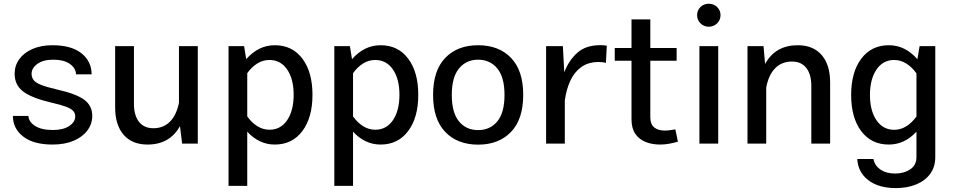

<svg xmlns="http://www.w3.org/2000/svg" viewBox="-20 -757 5027 1012"><path d="M256.3 -518.6Q356.4 -518.6 409.7 -475.8Q462.9 -433.1 462.9 -365.2H380.9Q379.4 -397.9 348.1 -420.2Q316.9 -442.4 259.8 -442.4Q208 -442.4 177.2 -420.4Q146.5 -398.4 146.5 -368.2Q146.5 -348.6 157.5 -334.7Q168.5 -320.8 196.5 -309.6Q224.6 -298.3 275.4 -286.6Q380.4 -263.2 423.3 -231.7Q466.3 -200.2 466.3 -146.5Q466.3 -103.5 440.4 -69.1Q414.6 -34.7 367.7 -14.9Q320.8 4.9 257.3 4.9Q156.2 4.9 102.1 -37.4Q47.9 -79.6 47.9 -146H129.9Q131.3 -114.7 164.8 -93.3Q198.2 -71.8 259.3 -71.8Q313 -71.8 344.7 -92.8Q376.5 -113.8 376.5 -143.1Q376.5 -160.2 366 -172.1Q355.5 -184.1 328.6 -194.3Q301.8 -204.6 252 -215.8Q144.5 -241.2 100.8 -275.6Q57.1 -310.1 57.1 -368.2Q57.1 -411.1 81.5 -445.1Q106 -479 150.9 -498.8Q195.8 -518.6 256.3 -518.6Z M586.9 -190.9V-513.7H686V-209Q686 -148.9 712.6 -115Q739.3 -81.1 788.1 -81.1Q841.3 -81.1 875.7 -115.7Q910.2 -150.4 923.3 -215.3V-513.7H1022.5V0H939.9L928.7 -92.3Q874.5 4.9 757.8 4.9Q675.8 4.9 631.3 -46.9Q586.9 -98.6 586.9 -190.9Z M1184.6 -513.7H1266.6L1277.8 -445.3Q1309.1 -481 1346.7 -499.8Q1384.3 -518.6 1428.7 -518.6Q1520.5 -518.6 1573.7 -448Q1627 -377.4 1627 -257.3Q1627 -137.2 1573.7 -66.2Q1520.5 4.9 1428.2 4.9Q1386.2 4.9 1349.9 -12.5Q1313.5 -29.8 1283.2 -63V222.7H1184.6ZM1399.9 -440.9Q1365.7 -440.9 1335.7 -422.1Q1305.7 -403.3 1283.2 -371.1V-143.6Q1306.2 -110.8 1336.2 -92Q1366.2 -73.2 1400.4 -73.2Q1459.5 -73.2 1493.7 -123.8Q1527.8 -174.3 1527.8 -257.8Q1527.8 -340.8 1493.4 -390.9Q1459 -440.9 1399.9 -440.9Z M1742.2 -513.7H1824.2L1835.4 -445.3Q1866.7 -481 1904.3 -499.8Q1941.9 -518.6 1986.3 -518.6Q2078.1 -518.6 2131.3 -448Q2184.6 -377.4 2184.6 -257.3Q2184.6 -137.2 2131.3 -66.2Q2078.1 4.9 1985.8 4.9Q1943.8 4.9 1907.5 -12.5Q1871.1 -29.8 1840.8 -63V222.7H1742.2ZM1957.5 -440.9Q1923.3 -440.9 1893.3 -422.1Q1863.3 -403.3 1840.8 -371.1V-143.6Q1863.8 -110.8 1893.8 -92Q1923.8 -73.2 1958 -73.2Q2017.1 -73.2 2051.3 -123.8Q2085.4 -174.3 2085.4 -257.8Q2085.4 -340.8 2051 -390.9Q2016.6 -440.9 1957.5 -440.9Z M2500 -518.6Q2609.4 -518.6 2673.6 -451.9Q2737.8 -385.3 2737.8 -256.8Q2737.8 -128.4 2673.3 -61.5Q2608.9 5.4 2500 5.4Q2391.1 5.4 2326.9 -61.5Q2262.7 -128.4 2262.7 -256.8Q2262.7 -385.3 2326.9 -451.9Q2391.1 -518.6 2500 -518.6ZM2500 -442.4Q2437.5 -442.4 2399.4 -396.2Q2361.3 -350.1 2361.3 -256.8Q2361.3 -163.1 2399.2 -117.2Q2437 -71.3 2500 -71.3Q2563.5 -71.3 2601.3 -117.2Q2639.2 -163.1 2639.2 -256.8Q2639.2 -350.1 2601.1 -396.2Q2563 -442.4 2500 -442.4Z M2858.4 -513.7H2946.8L2954.1 -375.5Q2977.5 -438 3022.5 -478.5Q3067.4 -519 3144.5 -519Q3163.1 -519 3178.2 -516.1L3173.8 -425.3Q3159.2 -430.2 3135.7 -430.2Q3081.1 -430.2 3044.2 -403.8Q3007.3 -377.4 2986.1 -331.5Q2964.8 -285.6 2957 -227.1V0H2858.4Z M3539.6 -75.2 3553.2 -10.3Q3531.7 -3.9 3507.6 0.5Q3483.4 4.9 3459 4.9Q3417.5 4.9 3383.3 -8.5Q3349.1 -22 3328.9 -51.3Q3308.6 -80.6 3308.6 -127.4V-437H3220.2V-503.9H3308.6V-654.8H3407.7V-503.9H3546.4V-437H3407.7V-138.2Q3407.7 -102.5 3428 -85.7Q3448.2 -68.8 3483.9 -68.8Q3498 -68.8 3513.4 -71Q3528.8 -73.2 3539.6 -75.2Z M3654.3 -677.2Q3654.3 -702.6 3672.1 -720Q3689.9 -737.3 3715.8 -737.3Q3741.7 -737.3 3759.8 -720Q3777.8 -702.6 3777.8 -677.2Q3777.8 -651.9 3759.8 -634Q3741.7 -616.2 3715.8 -616.2Q3689.9 -616.2 3672.1 -634Q3654.3 -651.9 3654.3 -677.2ZM3666.5 -513.7H3765.6V0H3666.5Z M4018.6 0H3919.9V-513.7H4004.4L4012.7 -419.9Q4066.9 -518.6 4184.6 -518.6Q4266.6 -518.6 4311 -466.8Q4355.5 -415 4355.5 -322.8V0H4256.3V-304.7Q4256.3 -364.7 4230 -398.7Q4203.6 -432.6 4154.3 -432.6Q4100.6 -432.6 4065.9 -397.5Q4031.2 -362.3 4018.6 -295.9Z M4466.3 -256.3Q4466.3 -376.5 4519.5 -447.5Q4572.8 -518.6 4665 -518.6Q4709.5 -518.6 4747.1 -499.5Q4784.7 -480.5 4815.4 -444.8L4827.1 -513.7H4909.7V71.3Q4909.7 123 4882.6 159.7Q4855.5 196.3 4808.6 215.3Q4761.7 234.4 4702.1 234.4Q4610.8 234.4 4556.6 192.6Q4502.4 150.9 4498.5 81.1H4584Q4589.8 115.2 4620.6 136.5Q4651.4 157.7 4697.8 157.7Q4744.1 157.7 4777.3 135.7Q4810.5 113.8 4810.5 71.3V-63Q4748 4.9 4664.6 4.9Q4572.8 4.9 4519.5 -65.7Q4466.3 -136.2 4466.3 -256.3ZM4565.4 -256.3Q4565.4 -173.3 4599.9 -123Q4634.3 -72.8 4693.4 -72.8Q4727.5 -72.8 4757.6 -91.8Q4787.6 -110.8 4810.5 -143.1V-370.1Q4787.6 -402.8 4757.3 -421.9Q4727.1 -440.9 4692.9 -440.9Q4633.8 -440.9 4599.6 -390.1Q4565.4 -339.4 4565.4 -256.3Z"/></svg>

Font: Estedad-FD Medium
Style: Regular
Weight: 500
Designer: Amin Abedi
Version: Version 7.3